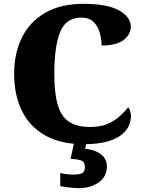

<svg xmlns="http://www.w3.org/2000/svg" viewBox="-20 -744 748 1004"><path d="M418 10Q297 10 216 -36Q135 -82 94.5 -164.5Q54 -247 54 -358Q54 -466 95 -548.5Q136 -631 217 -677.5Q298 -724 417 -724Q541 -724 602.5 -689.5Q664 -655 664 -605Q664 -564 626.5 -535Q589 -506 511 -506Q511 -540 501.5 -573.5Q492 -607 469 -629.5Q446 -652 406 -652Q324 -652 294 -575.5Q264 -499 264 -358Q264 -257 282 -195.5Q300 -134 341.5 -107Q383 -80 452 -80Q506 -80 543.5 -96.5Q581 -113 607 -137Q633 -161 650 -183Q657 -176 661 -162Q665 -148 665 -137Q665 -114 654.5 -88.5Q644 -63 617 -40.5Q590 -18 541.5 -4Q493 10 418 10ZM390 240Q380 240 362 238.5Q344 237 325.5 234.5Q307 232 295 229V161Q333 169 363 169Q392 169 408 162Q424 155 424 130Q424 101 402.5 94.5Q381 88 349 86L370 -9H435L425 34Q474 38 506.5 62Q539 86 539 126Q539 179 496.5 209.5Q454 240 390 240Z"/></svg>

Font: Noto Serif Hentaigana Black
Style: Regular
Weight: 900
Designer: Kazuhiro Yamada
Foundry: nipponia
Version: Version 1.000; ttfautohint (v1.8.4.7-5d5b)